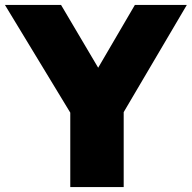

<svg xmlns="http://www.w3.org/2000/svg" viewBox="-53 -760 779 780"><path d="M232.5 0V-389.5L275.5 -231.5L-33 -740H195L375 -435.5H317L495 -740H706L406.5 -231.5L449.5 -386.5V0Z"/></svg>

Font: Encode Sans SC Black
Style: Regular
Weight: 900
Version: Version 3.002